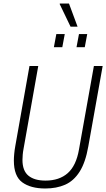

<svg xmlns="http://www.w3.org/2000/svg" viewBox="-20 -1062 605 1094"><path d="M238 12Q155 12 107 -23Q59 -58 59 -147Q59 -164 61 -185.5Q63 -207 67 -229L148 -686H198L114 -213Q111 -198 109.5 -181Q108 -164 108 -151Q108 -89 142 -61Q176 -33 239 -33Q318 -33 366 -75.5Q414 -118 430 -210L515 -686H565L483 -227Q467 -136 433.5 -83.5Q400 -31 351 -9.5Q302 12 238 12ZM287 -793 301 -868H349L335 -793ZM416 -793 430 -868H477L463 -793ZM382 -910 320 -1039 321 -1042H373L422 -910Z"/></svg>

Font: Archivo Condensed Thin
Style: Italic
Weight: 250
Width: 3
Italic angle: -10°
Designer: Hector Gatti
Foundry: Omnibus-Type
Version: Version 2.001